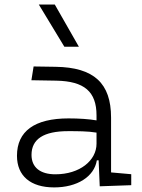

<svg xmlns="http://www.w3.org/2000/svg" viewBox="-20 -815 626 845"><path d="M418.9 4.9 557.6 0V-48.3L468.8 -56.2V-297.4C468.8 -448.7 393.6 -518.6 224.6 -521L127.9 -522.5L118.2 -461.9L228 -460C350.1 -457.5 404.8 -412.6 404.8 -307.1V-285.2C371.1 -291 328.1 -293.9 281.7 -293.9C132.3 -293.9 54.7 -237.8 54.7 -129.4C54.7 -41 114.3 9.8 218.3 9.8C319.3 9.8 394.5 -37.1 406.2 -109.4H414.1ZM404.8 -231.4V-182.6C404.8 -108.9 331.5 -47.9 223.6 -47.9C156.7 -47.9 118.7 -78.6 118.7 -133.3C118.7 -203.1 172.4 -237.8 279.8 -237.8C320.3 -237.8 366.7 -237.8 404.8 -231.4ZM263.2 -609.4H327.1L221.2 -794.9H150.9Z"/></svg>

Font: Cascadia Mono NF Light
Style: Regular
Weight: 300
Monospace: yes
Designer: Aaron Bell
Foundry: Saja Typeworks
Version: Version 2404.023